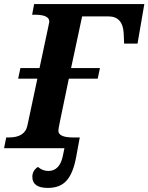

<svg xmlns="http://www.w3.org/2000/svg" viewBox="-43 -734 735 951"><path d="M309.1 -397H452.1L440.9 -344.2H297.9L254.9 -137.2Q246.1 -94.7 246.1 -86.9Q246.1 -53.2 318.8 -53.2H352.1L340.8 0H-22.9L-12.2 -53.2H1Q81.1 -53.2 92.8 -112.8L142.1 -344.2H46.9L58.1 -397H152.8L196.8 -604Q201.2 -624.5 201.2 -627Q201.2 -661.1 128.9 -661.1H116.2L126 -713.9H671.9L638.2 -518.1H571.8L569.8 -565.9Q566.4 -652.8 494.1 -652.8H363.8ZM352.1 -53.2 334 44.9Q319.3 124 286.9 160.4Q254.4 196.8 194.3 196.8Q117.2 196.8 117.2 142.1Q117.2 110.4 145 92.8Q168 112.8 196.3 112.8Q252.4 112.8 268.1 39.1L287.1 -53.2Z"/></svg>

Font: Droid Serif
Style: Bold Italic
Weight: 700
Italic angle: -12°
Designer: Monotype Design team
Foundry: Monotype Imaging Inc.
Version: Version 1.03